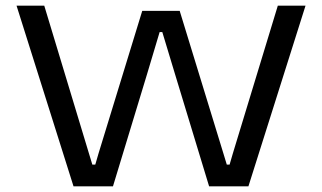

<svg xmlns="http://www.w3.org/2000/svg" viewBox="-20 -659 1138 679"><path d="M240 0 38.5 -639H136.5L294.5 -116.5L306.5 -77H317L328.5 -116.5L483 -620.5H615.5L770 -116.5L782 -77H792L803.5 -116.5L962.5 -639H1060.5L858.5 0H719.5L599.5 -395L554 -545.5H544.5L499.5 -395L379.5 0Z"/></svg>

Font: Anek Gujarati Expanded
Style: Regular
Weight: 400
Width: 7
Designer: Mrunmayee Ghaisas (Gujarati), Yesha Goshar (Latin)
Foundry: Ek Type
Version: Version 1.003